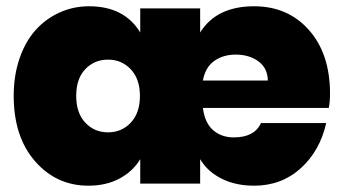

<svg xmlns="http://www.w3.org/2000/svg" viewBox="-20 -588 1101 615"><path d="M734.9 -413.1Q694.8 -413.1 666.3 -392.8Q637.7 -372.6 629.9 -330.1H837.9Q837.4 -369.6 807.9 -391.4Q778.3 -413.1 734.9 -413.1ZM1024.9 -193.8Q1004.9 -105 943.4 -49.1Q881.8 6.8 793.9 6.8Q734.4 6.8 689.5 -15.9Q644.5 -38.6 621.1 -78.1V0H429.2V-78.1Q405.3 -38.6 362.5 -15.9Q319.8 6.8 263.2 6.8Q160.6 6.8 92.3 -71.5Q23.9 -149.9 23.9 -280.8Q23.9 -346.7 42.7 -401.1Q61.5 -455.6 94 -491.7Q126.5 -527.8 170.7 -547.9Q214.8 -567.9 265.1 -567.9Q378.4 -567.9 429.2 -483.9V-561H621.1V-483.9Q673.3 -567.9 793.9 -567.9Q902.3 -567.9 969.7 -491.7Q1037.1 -415.5 1037.1 -288.1Q1037.1 -262.2 1033.2 -242.2H629.9Q636.2 -193.4 663.1 -170.7Q689.9 -147.9 729 -147.9Q794.9 -147.9 815.9 -193.8ZM224.1 -280.8Q224.1 -226.1 253.2 -195.1Q282.2 -164.1 326.2 -164.1Q369.6 -164.1 398.9 -195.1Q428.2 -226.1 428.2 -280.8Q428.2 -335 398.9 -366Q369.6 -397 326.2 -397Q282.2 -397 253.2 -366.5Q224.1 -335.9 224.1 -280.8Z"/></svg>

Font: Poppins ExtraBold
Style: Regular
Weight: 800
Designer: Ninad Kale (Devanagari), Jonny Pinhorn (Latin)
Foundry: Indian Type Foundry
Version: Version 3.200;PS 1.000;hotconv 16.6.54;makeotf.lib2.5.65590